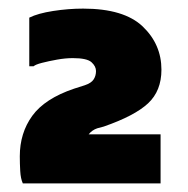

<svg xmlns="http://www.w3.org/2000/svg" viewBox="-20 -906 437 446"><path d="M33 -480Q28 -491 27 -508.5Q26 -526 26 -543Q26 -597 55 -637Q84 -677 152 -700L177 -708Q192 -713 197.5 -721.5Q203 -730 203 -741Q203 -752 192.5 -761.5Q182 -771 149 -771Q132 -771 112.5 -767.5Q93 -764 77.5 -760Q62 -756 58 -752H48V-865Q68 -875 103.5 -880.5Q139 -886 173 -886Q268 -886 311.5 -844.5Q355 -803 355 -744Q355 -695 324 -666Q293 -637 221 -612L206 -608Q194 -604 186 -594H353V-480Z"/></svg>

Font: Kufam Black
Style: Regular
Weight: 900
Designer: Wael Morcos, Artur Schmal
Foundry: Original Type
Version: Version 1.301; ttfautohint (v1.8.3)